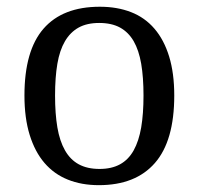

<svg xmlns="http://www.w3.org/2000/svg" viewBox="-20 -537 587 567"><path d="M494.6 -254.9Q494.6 -121.1 437.5 -55.7Q380.4 9.8 272 9.8Q220.7 9.8 180.2 -6.6Q139.6 -22.9 111.3 -55.9Q83 -88.9 67.6 -138.7Q52.2 -188.5 52.2 -254.9Q52.2 -387.7 108.6 -452.4Q165 -517.1 274.9 -517.1Q326.2 -517.1 366.9 -501.2Q407.7 -485.4 436 -452.4Q464.4 -419.4 479.5 -370.1Q494.6 -320.8 494.6 -254.9ZM142.6 -254.9Q142.6 -201.2 149.4 -160.9Q156.2 -120.6 171.9 -93Q187.5 -65.4 212.6 -51.8Q237.8 -38.1 273.9 -38.1Q309.6 -38.1 334.5 -51.8Q359.4 -65.4 374.8 -93Q390.1 -120.6 397 -160.9Q403.8 -201.2 403.8 -254.9Q403.8 -308.6 397 -348.6Q390.1 -388.7 374.8 -415.3Q359.4 -441.9 334.5 -455.6Q309.6 -469.2 272.9 -469.2Q236.8 -469.2 212.2 -455.6Q187.5 -441.9 171.9 -415.3Q156.2 -388.7 149.4 -348.6Q142.6 -308.6 142.6 -254.9Z"/></svg>

Font: MUA Office
Style: Regular
Weight: 400
Designer: Khon Soe Zaw Thu
Foundry: Myanmar Unicode
Version: Version 2.10 June 24, 2017